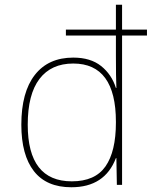

<svg xmlns="http://www.w3.org/2000/svg" viewBox="-20 -780 640 810"><path d="M600 -630H495V0H473L471 -113H469Q422 10 281 10Q176 10 123 -58Q70 -126 70 -254Q70 -391 127 -464Q184 -537 289 -537Q362 -537 406.5 -501.5Q451 -466 469 -409H471Q469 -454 469 -543V-630H258V-655H469V-760H495V-655H600ZM469 -266Q469 -512 289 -512Q196 -512 146.5 -447Q97 -382 97 -254Q97 -15 283 -15Q381 -15 425 -78Q469 -141 469 -263Z"/></svg>

Font: Noto Sans Mono UI Thin
Style: Regular
Weight: 250
Monospace: yes
Designer: Monotype Design team
Foundry: Monotype Imaging Inc.
Version: Version 1.000